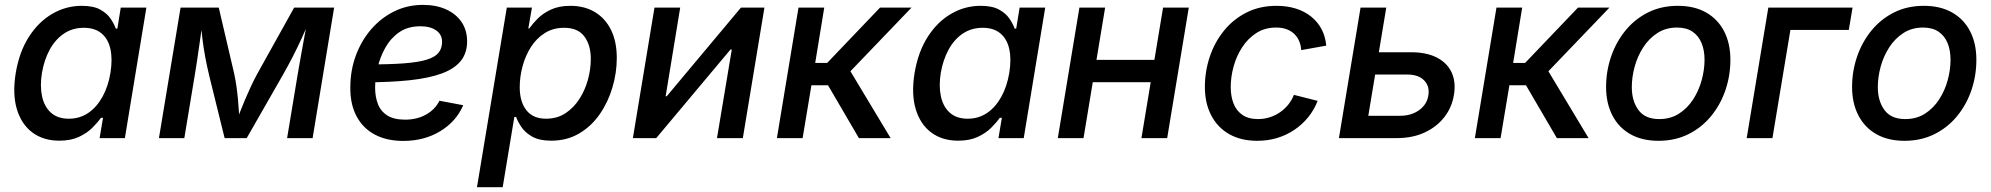

<svg xmlns="http://www.w3.org/2000/svg" viewBox="-20 -574 8276 798"><path d="M226.6 10.7Q160.2 10.7 114.5 -23.4Q68.8 -57.6 50 -120.6Q31.2 -183.6 45.4 -270.5Q60.1 -358.4 100.1 -420.9Q140.1 -483.4 197.3 -516.6Q254.4 -549.8 319.8 -549.8Q368.7 -549.8 397 -533.9Q425.3 -518.1 439.9 -496.1Q454.6 -474.1 461.4 -455.1H467.8L481.9 -542.5H588.4L499 0H394L408.2 -84.5H399.9Q385.7 -64.9 363.5 -42.7Q341.3 -20.5 307.6 -4.9Q273.9 10.7 226.6 10.7ZM266.1 -80.6Q311.5 -80.6 346.9 -104.7Q382.3 -128.9 406 -171.9Q429.7 -214.8 439 -271Q448.2 -327.6 439 -369.9Q429.7 -412.1 401.9 -435.3Q374 -458.5 328.6 -458.5Q281.2 -458.5 245.4 -434.1Q209.5 -409.7 186.5 -367.4Q163.6 -325.2 154.3 -271Q145.5 -216.8 154.8 -173.6Q164.1 -130.4 191.9 -105.5Q219.7 -80.6 266.1 -80.6Z M640.6 0 730.5 -542.5H889.2L953.1 -269Q959 -241.7 962.9 -214.1Q966.8 -186.5 969.2 -159.4Q971.7 -132.3 973.1 -107.2Q974.6 -82 975.6 -59.6H959Q967.8 -83 977.5 -108.4Q987.3 -133.8 998.8 -160.6Q1010.3 -187.5 1022.9 -214.8Q1035.6 -242.2 1050.3 -269L1202.6 -542.5H1368.7L1279.3 0H1173.3L1216.3 -259.3Q1220.7 -285.6 1226.1 -315.7Q1231.4 -345.7 1237.1 -377.2Q1242.7 -408.7 1248.5 -439.7Q1254.4 -470.7 1259.3 -499H1270Q1252 -454.6 1234.1 -415.5Q1216.3 -376.5 1196.8 -338.4Q1177.2 -300.3 1153.8 -259.3L1005.4 0H913.6L849.6 -259.3Q839.8 -300.3 832.8 -338.1Q825.7 -376 821 -415.3Q816.4 -454.6 812.5 -499H824.7Q820.3 -468.8 815.9 -438.2Q811.5 -407.7 807.1 -377.2Q802.7 -346.7 798.3 -316.9Q793.9 -287.1 789.1 -259.3L746.1 0Z M1656.2 11.7Q1587.9 11.7 1538.3 -14.4Q1488.8 -40.5 1462.2 -90.3Q1435.5 -140.1 1436 -210Q1436 -281.2 1459 -343.3Q1481.9 -405.3 1522.9 -452.6Q1564 -500 1618.9 -526.9Q1673.8 -553.7 1737.8 -553.7Q1792.5 -553.7 1833.7 -535.2Q1875 -516.6 1898.2 -482.7Q1921.4 -448.7 1921.4 -401.4Q1921.4 -354 1895.5 -321.3Q1869.6 -288.6 1817.1 -269Q1764.6 -249.5 1684.6 -240.7Q1604.5 -231.9 1496.1 -231.9L1509.3 -306.2Q1600.1 -306.2 1659.9 -310.8Q1719.7 -315.4 1754.2 -326.2Q1788.6 -336.9 1803 -355.2Q1817.4 -373.5 1817.4 -400.4Q1817.4 -430.2 1793 -447.5Q1768.6 -464.8 1727.1 -464.8Q1674.8 -464.8 1638.9 -439.7Q1603 -414.6 1581.1 -375Q1559.1 -335.4 1549.1 -291.3Q1539.1 -247.1 1539.1 -209Q1539.1 -172.4 1550.5 -142.1Q1562 -111.8 1589.6 -94.2Q1617.2 -76.7 1663.6 -76.7Q1712.9 -76.7 1750.5 -97.7Q1788.1 -118.7 1806.6 -155.3L1905.3 -136.7Q1876 -68.8 1809.6 -28.6Q1743.2 11.7 1656.2 11.7Z M1962.4 204.1 2086.4 -542.5H2190.9L2175.8 -455.6H2179.7Q2193.4 -475.1 2215.1 -497.1Q2236.8 -519 2270.3 -534.4Q2303.7 -549.8 2350.6 -549.8Q2409.2 -549.8 2452.4 -523.9Q2495.6 -498 2519.5 -449.7Q2543.5 -401.4 2543.5 -333Q2543.5 -271.5 2525.4 -210.4Q2507.3 -149.4 2472.7 -99.4Q2438 -49.3 2387.2 -19.3Q2336.4 10.7 2271 10.7Q2221.7 10.7 2192.1 -6.1Q2162.6 -22.9 2147.2 -45.9Q2131.8 -68.8 2125 -87.9H2117.7L2069.3 204.1ZM2249.5 -80.6Q2295.4 -80.6 2330.1 -103.3Q2364.7 -126 2388.4 -163.1Q2412.1 -200.2 2423.8 -243.7Q2435.5 -287.1 2435.5 -329.1Q2435.5 -387.2 2408.4 -422.9Q2381.3 -458.5 2324.7 -458.5Q2279.3 -458.5 2244.6 -436.8Q2210 -415 2186.8 -378.7Q2163.6 -342.3 2151.9 -298.6Q2140.1 -254.9 2140.1 -211.4Q2140.1 -151.4 2167.7 -116Q2195.3 -80.6 2249.5 -80.6Z M3067.4 0H2960L3021.5 -368.2H3016.1L2707.5 0H2610.4L2700.2 -542.5H2807.1L2746.6 -173.8H2751L3059.6 -542.5H3157.2Z M3209 0 3298.8 -542.5H3405.8L3368.2 -312.5H3418L3637.7 -542.5H3768.6L3514.6 -277.8L3681.6 0H3549.8L3421.4 -219.7H3352.5L3315.9 0Z M3962.4 10.7Q3896 10.7 3850.3 -23.4Q3804.7 -57.6 3785.9 -120.6Q3767.1 -183.6 3781.2 -270.5Q3795.9 -358.4 3835.9 -420.9Q3876 -483.4 3933.1 -516.6Q3990.2 -549.8 4055.7 -549.8Q4104.5 -549.8 4132.8 -533.9Q4161.1 -518.1 4175.8 -496.1Q4190.4 -474.1 4197.3 -455.1H4203.6L4217.8 -542.5H4324.2L4234.9 0H4129.9L4144 -84.5H4135.7Q4121.6 -64.9 4099.4 -42.7Q4077.1 -20.5 4043.5 -4.9Q4009.8 10.7 3962.4 10.7ZM4002 -80.6Q4047.4 -80.6 4082.8 -104.7Q4118.2 -128.9 4141.8 -171.9Q4165.5 -214.8 4174.8 -271Q4184.1 -327.6 4174.8 -369.9Q4165.5 -412.1 4137.7 -435.3Q4109.9 -458.5 4064.5 -458.5Q4017.1 -458.5 3981.2 -434.1Q3945.3 -409.7 3922.4 -367.4Q3899.4 -325.2 3890.1 -271Q3881.3 -216.8 3890.6 -173.6Q3899.9 -130.4 3927.7 -105.5Q3955.6 -80.6 4002 -80.6Z M4804.7 -325.2 4789.1 -232.4H4494.6L4509.8 -325.2ZM4573.2 -542.5 4483.4 0H4376.5L4466.3 -542.5ZM4920.9 -542.5 4831.1 0H4724.1L4814 -542.5Z M5205.6 11.2Q5137.7 11.2 5089.1 -16.4Q5040.5 -43.9 5014.2 -94.5Q4987.8 -145 4987.8 -212.9Q4987.8 -276.9 5007.8 -337.2Q5027.8 -397.5 5066.2 -445.3Q5104.5 -493.2 5159.9 -521.5Q5215.3 -549.8 5285.6 -549.8Q5329.6 -549.8 5366 -538.3Q5402.3 -526.9 5429.4 -505.1Q5456.5 -483.4 5472.7 -452.9Q5488.8 -422.4 5492.2 -384.3L5388.2 -365.7Q5386.7 -387.2 5379.2 -404.3Q5371.6 -421.4 5358.6 -433.6Q5345.7 -445.8 5327.1 -452.6Q5308.6 -459.5 5284.2 -459.5Q5237.3 -459.5 5202.1 -437Q5167 -414.6 5143.1 -377.9Q5119.1 -341.3 5107.2 -297.9Q5095.2 -254.4 5095.2 -211.9Q5095.2 -173.8 5106.9 -143.8Q5118.7 -113.8 5143.8 -96.4Q5168.9 -79.1 5208.5 -79.1Q5234.4 -79.1 5257.8 -86.7Q5281.2 -94.2 5300.5 -107.7Q5319.8 -121.1 5334.5 -139.4Q5349.1 -157.7 5357.9 -179.7L5456.5 -154.8Q5441.4 -116.2 5416.3 -85.7Q5391.1 -55.2 5358.4 -33.4Q5325.7 -11.7 5287.1 -0.2Q5248.5 11.2 5205.6 11.2Z M5685.1 -356.9H5843.8Q5910.2 -356.9 5953.1 -334.2Q5996.1 -311.5 6013.9 -271.7Q6031.7 -231.9 6022.9 -179.7Q6014.6 -127.9 5983.2 -87.4Q5951.7 -46.9 5901.4 -23.4Q5851.1 0 5785.2 0H5544.9L5634.8 -542.5H5741.7L5667 -92.8H5799.3Q5845.7 -92.8 5878.2 -116.2Q5910.6 -139.6 5916.5 -176.8Q5922.9 -215.8 5898.9 -240Q5875 -264.2 5829.1 -264.2H5669.4Z M6109.9 0 6199.7 -542.5H6306.6L6269 -312.5H6318.8L6538.6 -542.5H6669.4L6415.5 -277.8L6582.5 0H6450.7L6322.3 -219.7H6253.4L6216.8 0Z M6873 11.2Q6804.7 11.2 6756.1 -16.4Q6707.5 -43.9 6681.4 -94.5Q6655.3 -145 6655.3 -212.4Q6655.3 -277.3 6675.8 -337.9Q6696.3 -398.4 6735.1 -446.3Q6773.9 -494.1 6829.1 -522Q6884.3 -549.8 6953.6 -549.8Q7022 -549.8 7070.8 -522.2Q7119.6 -494.6 7145.8 -444.1Q7171.9 -393.6 7171.9 -325.7Q7171.9 -259.8 7151.4 -199.5Q7130.9 -139.2 7091.8 -91.6Q7052.7 -43.9 6997.6 -16.4Q6942.4 11.2 6873 11.2ZM6876.5 -79.1Q6923.3 -79.1 6958.5 -101.8Q6993.7 -124.5 7017.3 -161.1Q7041 -197.8 7052.7 -241.2Q7064.5 -284.7 7064.5 -325.7Q7064.5 -364.7 7052.2 -394.8Q7040 -424.8 7014.9 -442.1Q6989.7 -459.5 6950.2 -459.5Q6903.8 -459.5 6868.7 -436.8Q6833.5 -414.1 6809.8 -377.4Q6786.1 -340.8 6774.2 -297.4Q6762.2 -253.9 6762.2 -211.9Q6762.2 -154.3 6789.8 -116.7Q6817.4 -79.1 6876.5 -79.1Z M7679.7 -542.5 7664.1 -449.7H7421.4L7346.7 0H7239.7L7329.6 -542.5Z M7895.5 11.2Q7827.1 11.2 7778.6 -16.4Q7730 -43.9 7703.9 -94.5Q7677.7 -145 7677.7 -212.4Q7677.7 -277.3 7698.2 -337.9Q7718.8 -398.4 7757.6 -446.3Q7796.4 -494.1 7851.6 -522Q7906.7 -549.8 7976.1 -549.8Q8044.4 -549.8 8093.3 -522.2Q8142.1 -494.6 8168.2 -444.1Q8194.3 -393.6 8194.3 -325.7Q8194.3 -259.8 8173.8 -199.5Q8153.3 -139.2 8114.3 -91.6Q8075.2 -43.9 8020 -16.4Q7964.8 11.2 7895.5 11.2ZM7898.9 -79.1Q7945.8 -79.1 7981 -101.8Q8016.1 -124.5 8039.8 -161.1Q8063.5 -197.8 8075.2 -241.2Q8086.9 -284.7 8086.9 -325.7Q8086.9 -364.7 8074.7 -394.8Q8062.5 -424.8 8037.4 -442.1Q8012.2 -459.5 7972.7 -459.5Q7926.3 -459.5 7891.1 -436.8Q7856 -414.1 7832.3 -377.4Q7808.6 -340.8 7796.6 -297.4Q7784.7 -253.9 7784.7 -211.9Q7784.7 -154.3 7812.3 -116.7Q7839.8 -79.1 7898.9 -79.1Z"/></svg>

Font: Inter 16pt Medium
Style: Italic
Weight: 500
Italic angle: -9.3988°
Version: Version 4.001;git-66647c0bb